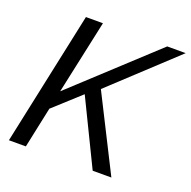

<svg xmlns="http://www.w3.org/2000/svg" viewBox="-126 -834 952 958"><g transform="rotate(20 350.0 -355.0)"><path d="M170.9 -709H261.2L176.8 -316.9L602.1 -710H700.2L363.8 -397L564 0H464.8L296.9 -345.2L155.8 -216.8L109.9 0H20Z"/></g></svg>

Font: Rawline Medium
Style: Italic
Weight: 500
Italic angle: -12°
Designer: Matt McInerney, Pablo Impallari, Rodrigo Fuenzalida
Foundry: Matt McInerney, Pablo Impallari, Rodrigo Fuenzalida
Version: Version 4.020;PS 004.020;hotconv 1.0.88;makeotf.lib2.5.64775